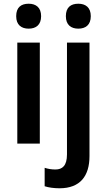

<svg xmlns="http://www.w3.org/2000/svg" viewBox="-20 -772 574 1032"><path d="M134 -752C94 -752 67 -733 67 -685C67 -638 95 -618 134 -618C173 -618 201 -638 201 -685C201 -732 173 -752 134 -752ZM334 -685C334 -638 362 -618 401 -618C440 -618 468 -638 468 -685C468 -732 440 -752 401 -752C361 -752 334 -733 334 -685ZM194 -543H73V0H194ZM300 240C411 240 461 174 461 67V-543H340V58C340 119 315 139 278 139C257 139 239 136 220 130V229C241 236 270 240 300 240Z"/></svg>

Font: Noto Sans Devanagari UI SemiCondensed SemiBold
Style: Regular
Weight: 600
Width: 4
Designer: Jelle Bosma - Monotype Design Team
Foundry: Monotype Imaging Inc.
Version: Version 2.004